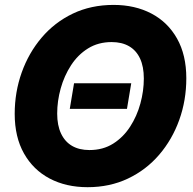

<svg xmlns="http://www.w3.org/2000/svg" viewBox="-20 -759 793 790"><path d="M520 -416.5 502.4 -311H267.1L284.7 -416.5ZM340.3 11.2Q252 11.2 184.3 -24.4Q116.7 -60.1 78.6 -127.7Q40.5 -195.3 40.5 -290.5Q40.5 -379.9 69.3 -460.7Q98.1 -541.5 151.4 -604.2Q204.6 -667 279.5 -702.9Q354.5 -738.8 447.3 -738.8Q535.2 -738.8 602.8 -703.4Q670.4 -668 708.5 -600.3Q746.6 -532.7 746.6 -437Q746.6 -346.2 717.5 -265.4Q688.5 -184.6 634.8 -122.1Q581.1 -59.6 506.3 -24.2Q431.6 11.2 340.3 11.2ZM348.1 -141.6Q403.8 -141.6 445.6 -168Q487.3 -194.3 515.4 -237.8Q543.5 -281.2 557.6 -333Q571.8 -384.8 571.8 -436Q571.8 -484.9 556.2 -518.3Q540.5 -551.8 511 -568.8Q481.4 -585.9 439.5 -585.9Q384.3 -585.9 342.3 -559.8Q300.3 -533.7 272.2 -490.2Q244.1 -446.8 229.7 -395Q215.3 -343.3 215.3 -291.5Q215.3 -243.2 231.2 -209.5Q247.1 -175.8 276.6 -158.7Q306.2 -141.6 348.1 -141.6Z"/></svg>

Font: Inter 28pt ExtraBold
Style: Italic
Weight: 800
Italic angle: -9.3988°
Designer: Rasmus Andersson
Foundry: rsms
Version: Version 4.001;git-66647c0bb